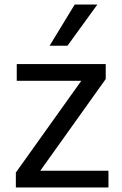

<svg xmlns="http://www.w3.org/2000/svg" viewBox="-20 -828 537 848"><path d="M50 -66 339 -471H54V-545H447V-479L158 -74H459V0H50ZM310 -808H410L278 -626H199Z"/></svg>

Font: Application
Style: Regular
Weight: 400
Designer: Wei Huang
Foundry: Wei Huang
Version: Version 0.012